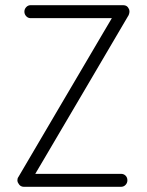

<svg xmlns="http://www.w3.org/2000/svg" viewBox="-20 -720 566 740"><path d="M72 0Q58 0 51 -13Q47 -18 47 -25Q47 -33 51 -38Q147 -202 212 -312Q277 -422 316.5 -489.5Q356 -557 376.5 -591.5Q397 -626 404 -638Q411 -650 411 -650H98Q88 -650 81 -657.5Q74 -665 74 -675Q74 -685 81 -692.5Q88 -700 98 -700H455Q470 -700 476 -687Q479 -683 479 -675Q479 -670 476 -662Q380 -498 315 -388Q250 -278 210.5 -210.5Q171 -143 150.5 -108.5Q130 -74 123 -62Q116 -50 116 -50H446Q457 -50 464 -43Q471 -36 471 -25Q471 -15 464 -7.5Q457 0 446 0Z"/></svg>

Font: Kurewa Gothic CJK TC Regular
Style: Regular
Weight: 400
Designer: Max Yao
Foundry: Max-Everyday
Version: Version 1.071; ttfautohint (v1.8.3)